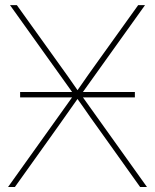

<svg xmlns="http://www.w3.org/2000/svg" viewBox="-20 -748 620 768"><path d="M282.2 -377.9V-360.8L20 -727.5H47.4L210.4 -500Q249.5 -446.3 294.9 -380.4H285.2L303.7 -406.7Q328.1 -442.4 369.6 -500L532.7 -727.5H560.1L297.9 -360.8V-377.9L567.9 0H540.5L367.7 -242.2Q355 -259.8 342.3 -277.6Q329.6 -295.4 317.4 -313.5L285.6 -358.4H294.4L262.7 -313.5Q229.5 -265.6 212.4 -242.2L39.6 0H12.2ZM60.5 -379.9H519.5V-358.4H60.5Z"/></svg>

Font: Intratopia Thin
Style: Regular
Weight: 100
Designer: Rasmus Andersson
Foundry: rsms
Version: Version 3.000;Glyphs 3.2.3 (3260)